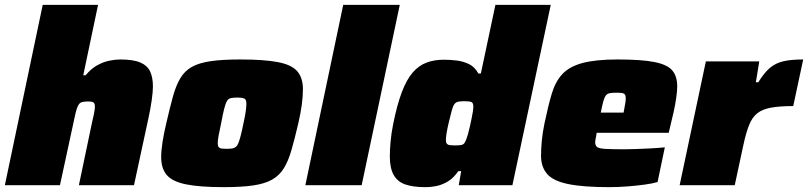

<svg xmlns="http://www.w3.org/2000/svg" viewBox="-23 -763 3329 791"><path d="M-3 0 153 -743H381L320 -453H330Q352 -480 377.5 -494Q403 -508 427.5 -513Q452 -518 472 -518Q526 -518 555 -505.5Q584 -493 595.5 -468.5Q607 -444 607 -407Q607 -385 602 -350Q597 -315 589 -278L529 0H302L355 -253Q360 -273 364 -293.5Q368 -314 368 -323Q368 -337 362 -341Q356 -345 342 -345Q327 -345 317.5 -343Q308 -341 302.5 -334Q297 -327 292.5 -312.5Q288 -298 283 -273L224 0Z M899 8Q800 8 743.5 -3.5Q687 -15 664 -42Q641 -69 641 -116Q641 -142 646.5 -177.5Q652 -213 662 -255Q677 -320 689.5 -365.5Q702 -411 720 -441Q738 -471 767.5 -487.5Q797 -504 845 -511Q893 -518 966 -518Q1066 -518 1122.5 -507Q1179 -496 1202 -469Q1225 -442 1225 -395Q1225 -368 1220.5 -333Q1216 -298 1206 -255Q1191 -191 1178 -145.5Q1165 -100 1146.5 -70Q1128 -40 1098 -23Q1068 -6 1020 1Q972 8 899 8ZM912 -150Q926 -150 934.5 -151.5Q943 -153 949 -158Q955 -163 959.5 -174.5Q964 -186 969 -205.5Q974 -225 980 -255Q987 -286 989.5 -305Q992 -324 992 -336Q992 -348 988 -353Q984 -358 975.5 -359.5Q967 -361 954 -361Q937 -361 927 -358.5Q917 -356 911.5 -346Q906 -336 900.5 -314.5Q895 -293 888 -255Q881 -224 877.5 -204Q874 -184 874 -173Q874 -162 878 -157Q882 -152 890.5 -151Q899 -150 912 -150Z M1235 0 1391 -743H1624L1467 0Z M1728 8Q1679 8 1647 -3Q1615 -14 1599 -42Q1583 -70 1583 -119Q1583 -145 1586 -179Q1589 -213 1597 -253Q1613 -332 1632.5 -383.5Q1652 -435 1677 -464Q1702 -493 1734 -505Q1766 -517 1805 -517Q1833 -517 1860 -513.5Q1887 -510 1910 -498.5Q1933 -487 1948 -460H1958L2018 -743H2246L2088 0H1867L1877 -58H1865Q1846 -30 1823 -16Q1800 -2 1776.5 3Q1753 8 1728 8ZM1853 -164Q1868 -164 1876.5 -165.5Q1885 -167 1889.5 -172.5Q1894 -178 1898 -189Q1901 -197 1905 -210.5Q1909 -224 1912.5 -240.5Q1916 -257 1919.5 -273Q1923 -289 1925 -302.5Q1927 -316 1927 -323Q1927 -339 1919.5 -342.5Q1912 -346 1890 -346Q1874 -346 1864.5 -344Q1855 -342 1849 -334Q1843 -326 1838 -307Q1833 -288 1825 -255Q1819 -229 1816.5 -212.5Q1814 -196 1814 -185Q1814 -176 1818 -171Q1822 -166 1830.5 -165Q1839 -164 1853 -164Z M2486 8Q2378 8 2316.5 -5Q2255 -18 2230.5 -47Q2206 -76 2206 -121Q2206 -149 2209 -182Q2212 -215 2220 -254Q2235 -326 2250 -376.5Q2265 -427 2294 -458Q2323 -489 2377 -503.5Q2431 -518 2522 -518Q2620 -518 2673 -507.5Q2726 -497 2746.5 -473Q2767 -449 2767 -407Q2767 -388 2763 -360.5Q2759 -333 2753 -305Q2747 -277 2741 -254L2732 -216H2435Q2434 -206 2431.5 -194.5Q2429 -183 2429 -177Q2429 -163 2437.5 -157Q2446 -151 2472 -149.5Q2498 -148 2551 -148Q2569 -148 2596 -149Q2623 -150 2654 -151.5Q2685 -153 2716 -156L2686 -13Q2666 -7 2633 -2.5Q2600 2 2562 5Q2524 8 2486 8ZM2452 -299H2546L2549 -315Q2552 -331 2553.5 -341Q2555 -351 2555 -359Q2555 -369 2551 -374Q2547 -379 2538.5 -380Q2530 -381 2516 -381Q2498 -381 2488.5 -379Q2479 -377 2473 -369.5Q2467 -362 2462.5 -345.5Q2458 -329 2452 -299Z M2777 0 2885 -510H3105L3091 -424H3101Q3125 -463 3148.5 -483Q3172 -503 3204 -510.5Q3236 -518 3286 -518L3245 -326Q3189 -326 3153.5 -319.5Q3118 -313 3097 -296.5Q3076 -280 3063 -247.5Q3050 -215 3039 -163L3004 0Z"/></svg>

Font: Saira SemiExpanded Black
Style: Italic
Weight: 900
Width: 6
Italic angle: -12°
Designer: Hector Gatti with collaboration of the Omnibus-Type team
Foundry: Omnibus-Type
Version: Version 1.101